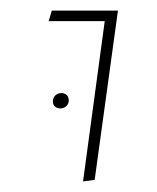

<svg xmlns="http://www.w3.org/2000/svg" viewBox="-20 -579 296 363"><path d="M178 -539H72L78 -559H203L159 -239L137 -236ZM110 -389Q110 -396 106 -399.5Q102 -403 96 -403Q89 -403 84.5 -398.5Q80 -394 80 -387Q80 -381 84 -377.5Q88 -374 94 -374Q101 -374 105.5 -378.5Q110 -383 110 -389Z"/></svg>

Font: FiraGO Thin
Style: Italic
Weight: 100
Italic angle: -8°
Designer: bBox Type GmbH
Foundry: bBox Type GmbH
Version: Version 1.001